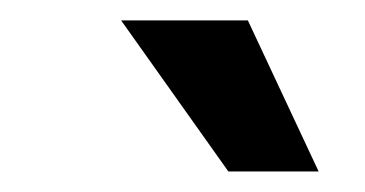

<svg xmlns="http://www.w3.org/2000/svg" viewBox="-20 -770 357 188"><path d="M292 -602.1H203.6L98.6 -750H222.7Z"/></svg>

Font: RobotoDraft Medium
Style: Italic
Weight: 500
Italic angle: -12°
Version: Version 2.001152; 2014